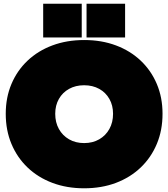

<svg xmlns="http://www.w3.org/2000/svg" viewBox="-20 -1002 908 1036"><path d="M434 14Q340.5 14 262.8 -15.2Q185 -44.5 128.8 -98.2Q72.5 -152 41.8 -225.5Q11 -299 11 -388Q11 -476 41.8 -548.8Q72.5 -621.5 128.8 -674.8Q185 -728 262.8 -757Q340.5 -786 434.5 -786Q528 -786 605.5 -757Q683 -728 739.2 -674.8Q795.5 -621.5 826.2 -548.8Q857 -476 857 -388Q857 -299 826.2 -225.5Q795.5 -152 739.2 -98.2Q683 -44.5 605.5 -15.2Q528 14 434 14ZM434 -230Q480 -230 515.2 -250.2Q550.5 -270.5 570.2 -306Q590 -341.5 590 -388Q590 -433.5 570.2 -468.2Q550.5 -503 515.2 -522.5Q480 -542 434 -542Q388 -542 352.8 -522.5Q317.5 -503 297.8 -468.2Q278 -433.5 278 -388Q278 -341.5 297.8 -306Q317.5 -270.5 352.8 -250.2Q388 -230 434 -230ZM213 -982H421V-800H213ZM447 -982H655V-800H447Z"/></svg>

Font: Hepta Slab Black
Style: Regular
Weight: 900
Designer: Michael LaGattuta
Foundry: Michael LaGattuta
Version: Version 1.102